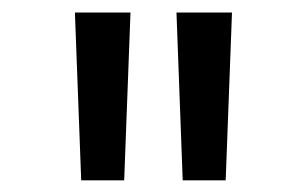

<svg xmlns="http://www.w3.org/2000/svg" viewBox="-20 -748 502 314"><path d="M112.8 -453.1 102.5 -727.5H193.4L183.1 -453.1ZM278.8 -453.1 268.6 -727.5H359.4L349.1 -453.1Z"/></svg>

Font: Inter V
Style: 
Weight: 400
Designer: Rasmus Andersson
Foundry: rsms
Version: Version 4.000;git-a3f224843